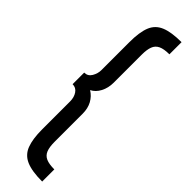

<svg xmlns="http://www.w3.org/2000/svg" viewBox="-328 -731 939 939"><g transform="rotate(45 142.0 -261.0)"><path d="M251 221Q179.5 221 140.2 203.8Q101 186.5 85.8 146.8Q70.5 107 70.5 41V-153Q70.5 -181 57 -201Q43.5 -221 19.5 -221V-301Q44.5 -301 57.5 -323.2Q70.5 -345.5 70.5 -369V-563Q70.5 -631.5 86.2 -670.8Q102 -710 141.5 -726.5Q181 -743 251 -743V-659Q213.5 -659 193 -649.2Q172.5 -639.5 164.5 -618.2Q156.5 -597 156.5 -563V-369Q156.5 -331.5 141.2 -302.5Q126 -273.5 100.5 -261Q126.5 -245 141.5 -217.8Q156.5 -190.5 156.5 -153V41Q156.5 77 165 98Q173.5 119 194 128Q214.5 137 251 137Z"/></g></svg>

Font: League Gothic SemiCondensed
Style: Regular
Weight: 400
Width: 4
Designer: The League of Moveable Type
Version: Version 2.001